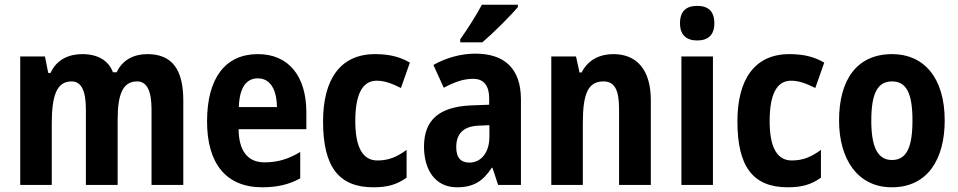

<svg xmlns="http://www.w3.org/2000/svg" viewBox="-20 -786 4073 816"><path d="M606 -556C551 -556 501 -533 476 -479H460C441 -529 396 -556 329 -556C276 -556 221 -535 195 -476H185L171 -546H66V0H200V-260C200 -378 220 -440 284 -440C326 -440 345 -400 345 -322V0H480V-277C480 -386 502 -440 563 -440C605 -440 624 -398 624 -322V0H759V-359C759 -494 709 -556 606 -556Z M1076 -556C939 -556 860 -456 860 -270C860 -93 939 10 1095 10C1158 10 1209 -2 1256 -28V-140C1204 -109 1159 -96 1104 -96C1034 -96 995 -143 994 -237H1282V-309C1282 -462 1207 -556 1076 -556ZM1076 -453C1129 -453 1156 -405 1157 -331H995C998 -419 1030 -453 1076 -453Z M1567 10C1626 10 1666 -1 1708 -31V-149C1667 -119 1632 -104 1584 -104C1522 -104 1490 -159 1490 -271C1490 -383 1519 -443 1581 -443C1614 -443 1644 -432 1684 -412L1722 -520C1685 -541 1643 -556 1574 -556C1425 -556 1353 -447 1353 -270C1353 -78 1419 10 1567 10Z M2181 -756V-766H2028C2004 -721 1970 -667 1936 -619V-606H2030C2078 -647 2151 -720 2181 -756ZM2000 -558C1938 -558 1875 -540 1822 -510L1866 -413C1913 -438 1950 -451 1991 -451C2037 -451 2059 -421 2059 -368V-341L1981 -338C1850 -332 1782 -279 1782 -163C1782 -65 1829 10 1922 10C1994 10 2033 -17 2070 -73H2073L2097 0H2194V-363C2194 -494 2125 -558 2000 -558ZM2016 -252 2060 -254V-205C2060 -137 2024 -95 1975 -95C1940 -95 1919 -114 1919 -161C1919 -216 1948 -250 2016 -252Z M2587 -556C2532 -556 2480 -534 2452 -478H2443L2428 -546H2323V0H2457V-262C2457 -388 2479 -440 2545 -440C2594 -440 2611 -400 2611 -323V0H2746V-360C2746 -491 2685 -556 2587 -556Z M2943 -761C2896 -761 2870 -738 2870 -687C2870 -637 2898 -614 2943 -614C2989 -614 3016 -637 3016 -687C3016 -737 2991 -761 2943 -761ZM3010 -546H2876V0H3010Z M3328 10C3387 10 3427 -1 3469 -31V-149C3428 -119 3393 -104 3345 -104C3283 -104 3251 -159 3251 -271C3251 -383 3280 -443 3342 -443C3375 -443 3405 -432 3445 -412L3483 -520C3446 -541 3404 -556 3335 -556C3186 -556 3114 -447 3114 -270C3114 -78 3180 10 3328 10Z M3995 -274C3995 -456 3906 -556 3772 -556C3620 -556 3546 -445 3546 -274C3546 -111 3624 10 3770 10C3925 10 3995 -113 3995 -274ZM3683 -273C3683 -388 3709 -440 3771 -440C3833 -440 3858 -388 3858 -274C3858 -160 3833 -106 3771 -106C3710 -106 3683 -161 3683 -273Z"/></svg>

Font: Noto Sans Telugu Condensed
Style: Bold
Weight: 700
Width: 3
Designer: Jelle Bosma - Monotype Design Team
Foundry: Monotype Imaging Inc.
Version: Version 2.005